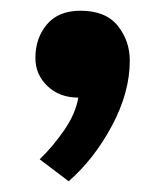

<svg xmlns="http://www.w3.org/2000/svg" viewBox="-20 -182 313 358"><path d="M54 115Q78 92 99.5 61Q121 30 126 0Q91 0 68.5 -21.5Q46 -43 46 -74Q46 -111 67.5 -136.5Q89 -162 130 -162Q177 -162 199.5 -134Q222 -106 222 -69Q222 -10 189 52Q156 114 108 156Z"/></svg>

Font: Trirong ExtraBold
Style: Regular
Weight: 800
Designer: Katatrad Team
Foundry: CadsonDemak
Version: Version 1.001